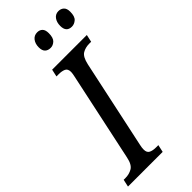

<svg xmlns="http://www.w3.org/2000/svg" viewBox="-314 -957 1006 1006"><g transform="rotate(-45 189.0 -454.0)"><path d="M-28 0 -19 -41H-5Q22 -41 44.5 -54Q67 -67 76 -111L181 -603Q183 -612 184.5 -620.5Q186 -629 186 -635Q186 -659 170.5 -666Q155 -673 132 -673H115L124 -714H381L372 -673H358Q329 -673 307.5 -660Q286 -647 276 -601L171 -110Q167 -93 167 -79Q167 -56 182 -48.5Q197 -41 221 -41H238L229 0ZM357 -800Q316 -800 316 -846Q316 -873 329 -890.5Q342 -908 364 -908Q382 -908 394 -897Q406 -886 406 -862Q406 -827 390.5 -813.5Q375 -800 357 -800ZM200 -800Q180 -800 168.5 -811Q157 -822 157 -846Q157 -873 170.5 -890.5Q184 -908 207 -908Q225 -908 236 -897Q247 -886 247 -862Q247 -827 232 -813.5Q217 -800 200 -800Z"/></g></svg>

Font: Noto Serif Condensed
Style: Italic
Weight: 400
Width: 3
Italic angle: -12°
Designer: Monotype Design Team
Foundry: Monotype Imaging Inc.
Version: Version 2.014; ttfautohint (v1.8.4.7-5d5b)